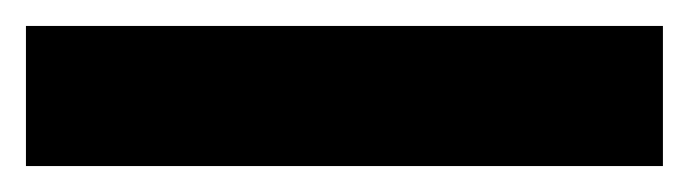

<svg xmlns="http://www.w3.org/2000/svg" viewBox="-22 49 531 148"><path d="M489 177H-2V69H489Z"/></svg>

Font: Noto Sans Myanmar UI ExtraCondensed ExtraBold
Style: Regular
Weight: 800
Width: 2
Designer: Monotype Design Team
Foundry: Monotype Imaging Inc.
Version: Version 2.103; ttfautohint (v1.8.4.7-5d5b)